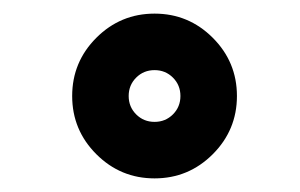

<svg xmlns="http://www.w3.org/2000/svg" viewBox="-20 -844 440 282"><path d="M121.5 -788.5Q157 -824 207 -824Q257 -824 292.5 -788.5Q328 -753 328 -703Q328 -653 292.5 -617.5Q257 -582 207 -582Q157 -582 121.5 -617.5Q86 -653 86 -703Q86 -753 121.5 -788.5ZM234 -730Q223 -741 207 -741Q191 -741 180 -730Q169 -719 169 -703Q169 -687 180 -676Q191 -665 207 -665Q223 -665 234 -676Q245 -687 245 -703Q245 -719 234 -730Z"/></svg>

Font: MontserratBlack
Style: Regular
Weight: 900
Designer: Julieta Ulanovsky
Foundry: Julieta Ulanovsky
Version: Version 4.000